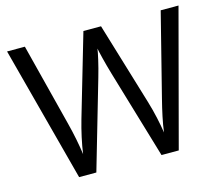

<svg xmlns="http://www.w3.org/2000/svg" viewBox="-101 -847 1132 979"><g transform="rotate(-15 465.0 -357.0)"><path d="M917 -714H823L713 -279C697 -216 684 -157 678 -108C671 -154 658 -218 639 -280L508 -714H415L289 -283C272 -224 258 -160 251 -108C244 -158 233 -216 217 -278L106 -714H12L201 0H292L427 -465C445 -526 459 -591 461 -609C464 -591 480 -525 497 -468L636 0H727Z"/></g></svg>

Font: Noto Sans Hebrew Droid Medium
Style: Regular
Weight: 500
Designer: Monotype Design Team
Foundry: Monotype Imaging Inc.
Version: Version 1.100